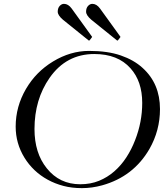

<svg xmlns="http://www.w3.org/2000/svg" viewBox="-20 -972 847 992"><path d="M508.3 -14.6Q455.6 0 403.3 0Q351.1 0 307.6 -11.5Q264.2 -22.9 226.6 -43.5Q189 -64 158.4 -93Q127.9 -122.1 106.4 -157.2Q61 -231 61 -317.9Q61 -421.4 114.3 -512.7Q166 -601.1 253.9 -654.3Q343.8 -709 440.2 -709Q536.6 -709 604.2 -685.5Q671.9 -662.1 716.8 -621.1Q806.6 -540 806.6 -408.2Q806.6 -297.9 752 -202.1Q669.4 -59.6 508.3 -14.6ZM394.5 -20Q447.8 -20 491.5 -37.8Q535.2 -55.7 570.6 -86.7Q606 -117.7 632.8 -158.9Q659.7 -200.2 677.7 -247.1Q714.8 -340.8 714.8 -440.4Q714.8 -551.8 654.3 -619.1Q588.9 -692.9 467.3 -692.9Q322.3 -692.9 236.3 -569.8Q158.2 -458 158.2 -305.2Q158.2 -181.2 221.7 -102.5Q287.6 -20 394.5 -20ZM443.4 -764.2Q441.4 -762.2 439.9 -762.2Q438.5 -762.2 436.5 -764.2L305.2 -870.1Q278.3 -893.1 278.3 -911.6Q278.3 -930.2 288.3 -941.2Q298.3 -952.1 310.5 -952.1Q332.5 -952.1 350.1 -928.2L454.1 -784.2Q456.1 -782.2 456.1 -781.2Q456.1 -780.3 454.1 -778.3ZM589.8 -764.2Q587.9 -762.2 586.4 -762.2Q585 -762.2 583 -764.2L451.7 -870.1Q424.8 -893.1 424.8 -911.6Q424.8 -930.2 434.8 -941.2Q444.8 -952.1 457 -952.1Q479 -952.1 496.6 -928.2L600.6 -784.2Q602.5 -782.2 602.5 -781.2Q602.5 -780.3 600.6 -778.3Z"/></svg>

Font: Cardo-Italic
Style: Italic
Weight: 400
Italic angle: -12°
Designer: David J. Perry
Foundry: David J. Perry
Version: Version 0.991